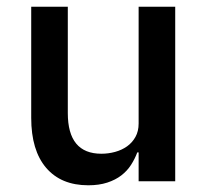

<svg xmlns="http://www.w3.org/2000/svg" viewBox="-20 -540 620 572"><path d="M393 -86H389Q382 -67 370.5 -49Q359 -31 341.5 -17.5Q324 -4 299.5 4Q275 12 243 12Q162 12 117.5 -40Q73 -92 73 -189V-520H182V-203Q182 -82 282 -82Q303 -82 323 -87.5Q343 -93 358.5 -104Q374 -115 383.5 -132Q393 -149 393 -172V-520H502V0H393Z"/></svg>

Font: IBM Plex Sans Arabic Medm
Style: Regular
Weight: 500
Designer: Mike Abbink, Paul van der Laan, Pieter van Rosmalen, Wael Morcos, Khajak Apelian
Foundry: Bold Monday
Version: Version 1.005